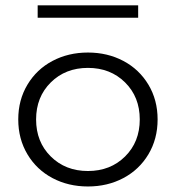

<svg xmlns="http://www.w3.org/2000/svg" viewBox="-20 -674 649 709"><path d="M81.3 -104.2Q47.4 -161.1 47.4 -232.9Q47.4 -304.7 81.3 -361.3Q115.2 -418 173.8 -449Q232.4 -480 304.7 -480Q377 -480 435.5 -449Q494.1 -418 528.1 -361.3Q562 -304.7 562 -232.9Q562 -161.1 528.1 -104.2Q494.1 -47.4 435.5 -16.4Q377 14.6 304.7 14.6Q232.4 14.6 173.8 -16.4Q115.2 -47.4 81.3 -104.2ZM167.5 -369.6Q113.3 -315.9 113.3 -232.9Q113.3 -149.9 167.5 -96.2Q221.7 -42.5 304.7 -42.5Q387.7 -42.5 441.9 -96.2Q496.1 -149.9 496.1 -232.9Q496.1 -315.9 441.9 -369.6Q387.7 -423.3 304.7 -423.3Q221.7 -423.3 167.5 -369.6ZM490.2 -608.4H119.1V-654.3H490.2Z"/></svg>

Font: Spartan MB
Style: Regular
Weight: 400
Designer: Matt Bailey, Mirko Velimirovic
Foundry: Matt Bailey
Version: Version 1.005